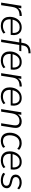

<svg xmlns="http://www.w3.org/2000/svg" viewBox="1910 -2658 756 4615"><g transform="rotate(90 2287.5 -350.0)"><path d="M42 0 119 -485H179L161 -370H150Q169 -422 212 -455.5Q255 -489 325 -494L362 -497L364 -444L320 -440Q263 -435 227.5 -413.5Q192 -392 173.5 -357Q155 -322 147 -274L104 0Z M601 8Q534 8 485 -17.5Q436 -43 410 -90Q384 -137 384 -203Q384 -281 414 -347Q444 -413 501.5 -453.5Q559 -494 638 -494Q713 -494 756 -458.5Q799 -423 814.5 -367.5Q830 -312 820 -250L817 -230H429L436 -275H787L768 -262Q776 -313 765 -354Q754 -395 723.5 -420Q693 -445 637 -445Q579 -445 540 -418.5Q501 -392 479.5 -351Q458 -310 450 -267L447 -246Q437 -185 452.5 -139.5Q468 -94 506.5 -68.5Q545 -43 602 -43Q649 -43 689 -57Q729 -71 762 -102L787 -59Q754 -26 703.5 -9Q653 8 601 8Z M929 0 999 -436H903L911 -485H1016L1004 -474L1013 -528Q1021 -582 1046.5 -620.5Q1072 -659 1114 -681Q1156 -703 1214 -705L1260 -708L1261 -658L1214 -655Q1172 -652 1143 -637Q1114 -622 1096.5 -594.5Q1079 -567 1073 -525L1065 -477L1059 -485H1211L1203 -436H1060L990 0Z M1433 8Q1366 8 1317 -17.5Q1268 -43 1242 -90Q1216 -137 1216 -203Q1216 -281 1246 -347Q1276 -413 1333.5 -453.5Q1391 -494 1470 -494Q1545 -494 1588 -458.5Q1631 -423 1646.5 -367.5Q1662 -312 1652 -250L1649 -230H1261L1268 -275H1619L1600 -262Q1608 -313 1597 -354Q1586 -395 1555.5 -420Q1525 -445 1469 -445Q1411 -445 1372 -418.5Q1333 -392 1311.5 -351Q1290 -310 1282 -267L1279 -246Q1269 -185 1284.5 -139.5Q1300 -94 1338.5 -68.5Q1377 -43 1434 -43Q1481 -43 1521 -57Q1561 -71 1594 -102L1619 -59Q1586 -26 1535.5 -9Q1485 8 1433 8Z M1738 0 1815 -485H1875L1857 -370H1846Q1865 -422 1908 -455.5Q1951 -489 2021 -494L2058 -497L2060 -444L2016 -440Q1959 -435 1923.5 -413.5Q1888 -392 1869.5 -357Q1851 -322 1843 -274L1800 0Z M2297 8Q2230 8 2181 -17.5Q2132 -43 2106 -90Q2080 -137 2080 -203Q2080 -281 2110 -347Q2140 -413 2197.5 -453.5Q2255 -494 2334 -494Q2409 -494 2452 -458.5Q2495 -423 2510.5 -367.5Q2526 -312 2516 -250L2513 -230H2125L2132 -275H2483L2464 -262Q2472 -313 2461 -354Q2450 -395 2419.5 -420Q2389 -445 2333 -445Q2275 -445 2236 -418.5Q2197 -392 2175.5 -351Q2154 -310 2146 -267L2143 -246Q2133 -185 2148.5 -139.5Q2164 -94 2202.5 -68.5Q2241 -43 2298 -43Q2345 -43 2385 -57Q2425 -71 2458 -102L2483 -59Q2450 -26 2399.5 -9Q2349 8 2297 8Z M2602 0 2679 -485H2739L2721 -370H2710Q2735 -428 2784.5 -461Q2834 -494 2903 -494Q2957 -494 2993.5 -472Q3030 -450 3045.5 -406Q3061 -362 3050 -295L3003 0H2942L2989 -295Q2997 -344 2988.5 -376.5Q2980 -409 2956 -425Q2932 -441 2891 -441Q2838 -441 2799 -419Q2760 -397 2737 -357.5Q2714 -318 2705 -264L2663 0Z M3373 8Q3304 8 3258.5 -18.5Q3213 -45 3191 -93.5Q3169 -142 3169 -205Q3169 -258 3183.5 -309.5Q3198 -361 3228.5 -402.5Q3259 -444 3307 -469Q3355 -494 3421 -494Q3469 -494 3512 -477Q3555 -460 3581 -432L3556 -387Q3529 -414 3496 -427.5Q3463 -441 3421 -441Q3370 -441 3334 -421Q3298 -401 3275.5 -366.5Q3253 -332 3242 -290Q3231 -248 3231 -205Q3231 -132 3265.5 -88Q3300 -44 3379 -44Q3411 -44 3445.5 -57Q3480 -70 3510 -97L3532 -50Q3513 -32 3486.5 -19Q3460 -6 3430.5 1Q3401 8 3373 8Z M3834 8Q3767 8 3718 -17.5Q3669 -43 3643 -90Q3617 -137 3617 -203Q3617 -281 3647 -347Q3677 -413 3734.5 -453.5Q3792 -494 3871 -494Q3946 -494 3989 -458.5Q4032 -423 4047.5 -367.5Q4063 -312 4053 -250L4050 -230H3662L3669 -275H4020L4001 -262Q4009 -313 3998 -354Q3987 -395 3956.5 -420Q3926 -445 3870 -445Q3812 -445 3773 -418.5Q3734 -392 3712.5 -351Q3691 -310 3683 -267L3680 -246Q3670 -185 3685.5 -139.5Q3701 -94 3739.5 -68.5Q3778 -43 3835 -43Q3882 -43 3922 -57Q3962 -71 3995 -102L4020 -59Q3987 -26 3936.5 -9Q3886 8 3834 8Z M4318 8Q4261 8 4212 -8Q4163 -24 4132 -52L4159 -96Q4183 -77 4208.5 -65Q4234 -53 4262 -47.5Q4290 -42 4321 -42Q4378 -42 4411 -65Q4444 -88 4444 -131Q4444 -159 4426 -177Q4408 -195 4374 -204L4279 -228Q4231 -240 4203.5 -271.5Q4176 -303 4176 -347Q4176 -390 4199.5 -423Q4223 -456 4266 -475Q4309 -494 4365 -494Q4399 -494 4430.5 -486Q4462 -478 4488.5 -463.5Q4515 -449 4532 -430L4507 -387Q4479 -416 4443 -429.5Q4407 -443 4363 -443Q4305 -443 4270 -418Q4235 -393 4235 -349Q4235 -323 4251.5 -304Q4268 -285 4301 -276L4397 -251Q4447 -238 4475.5 -209.5Q4504 -181 4504 -136Q4504 -91 4480.5 -58.5Q4457 -26 4415.5 -9Q4374 8 4318 8Z"/></g></svg>

Font: Nunito Sans 12pt Light
Style: Italic
Weight: 300
Italic angle: -9°
Designer: Vernon Adams
Foundry: Vernon Adams
Version: Version 3.101;gftools[0.9.27]